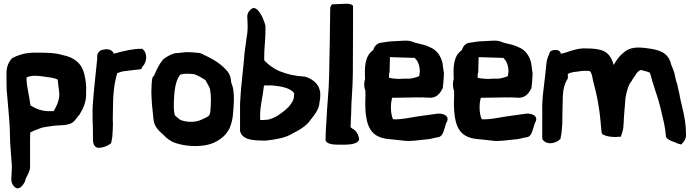

<svg xmlns="http://www.w3.org/2000/svg" viewBox="-20 -767 3734 1035"><path d="M15 -350C15 -333 15 -307 16 -282C18 -262 20 -243 21 -226C26 -162 34 -94 34 -25L35 7L41 87C42 100 43 113 44 128C44 142 43 159 42 176V177C42 183 41 188 41 197C40 215 47 230 58 240C72 256 89 245 95 239C102 233 107 225 112 216L113 215C115 210 117 204 118 198C126 183 136 162 140 148L141 146V141L142 139V136C143 85 141 33 142 -18C142 -30 143 -37 143 -53C155 -59 170 -66 188 -72H189L190 -73C206 -81 234 -84 269 -89C278 -90 288 -91 297 -91C322 -92 347 -93 369 -105H370V-106C386 -117 398 -139 409 -150C423 -173 448 -216 444 -269C447 -307 441 -337 435 -366C421 -425 381 -458 318 -470C272 -485 208 -483 158 -483H157C109 -481 78 -470 46 -454C26 -434 15 -406 15 -373ZM123 -340V-348C125 -351 129 -354 155 -358C173 -360 202 -357 238 -351H239C257 -349 277 -345 291 -338L296 -294V-293C297 -288 298 -283 298 -280V-277C306 -237 286 -195 269 -168H258C211 -165 176 -179 144 -199C139 -249 125 -290 123 -340Z M479 -123C480 -99 481 -78 481 -60V-15C481 -1 484 26 509 30H512C539 29 563 18 579 5C581 -7 585 -21 586 -37V-38C586 -44 588 -62 588 -74C589 -92 589 -108 588 -124C589 -148 588 -166 589 -192C589 -261 596 -319 612 -373C619 -375 629 -379 640 -382C667 -386 707 -390 741 -394L748 -408C772 -430 776 -480 751 -500L747 -504H741C696 -504 655 -493 620 -485L619 -484C605 -480 595 -478 592 -478V-481L591 -484C577 -504 553 -504 530 -498H528C516 -493 505 -482 504 -465V-450C496 -369 486 -285 480 -200L479 -175Z M796 -274C796 -257 797 -241 798 -223L799 -206L806 -138C807 -132 807 -127 808 -118C814 -80 840 -59 862 -39C878 -22 899 -5 926 4C988 25 1089 30 1149 -6C1179 -22 1201 -45 1214 -69L1215 -70C1223 -87 1232 -114 1235 -142C1238 -171 1240 -200 1241 -231C1241 -244 1240 -260 1238 -280C1237 -294 1231 -308 1226 -324C1225 -345 1220 -364 1208 -380C1176 -419 1138 -443 1087 -468H1085C1081 -469 1068 -481 1049 -482C1031 -484 1007 -486 987 -486H985C969 -484 959 -484 937 -481C932 -481 920 -481 917 -478H916C896 -471 879 -462 861 -448L859 -447V-446C841 -425 827 -399 811 -360L802 -349C797 -330 797 -305 796 -274ZM917 -187C917 -203 917 -218 918 -234C921 -301 932 -341 952 -365C957 -366 961 -367 967 -368H969C980 -371 1002 -369 1022 -368C1039 -365 1062 -351 1083 -338H1084C1085 -337 1086 -337 1087 -336C1096 -319 1109 -298 1112 -287C1115 -272 1117 -251 1117 -229C1117 -208 1116 -189 1114 -170C1112 -139 1104 -140 1064 -121C1033 -106 981 -107 950 -122C944 -126 931 -138 922 -146C919 -159 917 -173 917 -187Z M1274 -61C1286 -10 1351 -11 1395 -9C1404 -9 1412 -9 1421 -10C1468 -16 1519 -23 1558 -48C1590 -64 1633 -88 1654 -121C1674 -147 1701 -175 1703 -221C1705 -228 1706 -236 1706 -243C1706 -250 1707 -259 1706 -270V-272C1705 -276 1704 -280 1703 -283L1699 -295C1687 -325 1653 -345 1627 -353H1625L1623 -354C1566 -358 1538 -364 1485 -384C1456 -397 1426 -418 1405 -441C1405 -442 1405 -445 1404 -447C1404 -459 1405 -474 1405 -493C1407 -534 1412 -572 1411 -615V-627C1408 -643 1399 -664 1391 -682L1390 -683C1383 -695 1357 -744 1330 -714C1322 -708 1312 -693 1313 -676C1314 -658 1315 -640 1315 -623C1315 -598 1312 -576 1308 -555V-554C1305 -531 1301 -506 1298 -480V-479C1293 -405 1278 -300 1275 -224L1274 -207ZM1382 -138C1382 -200 1396 -240 1403 -306C1407 -306 1411 -306 1416 -307L1426 -306H1427C1432 -306 1435 -307 1438 -307C1443 -306 1449 -306 1454 -306C1502 -301 1548 -291 1566 -264C1566 -261 1565 -257 1565 -252C1565 -225 1548 -205 1534 -189C1523 -178 1510 -167 1495 -156H1494C1478 -143 1457 -131 1430 -123H1429C1426 -122 1418 -121 1410 -121C1405 -121 1402 -120 1402 -120H1383C1383 -124 1382 -131 1382 -138Z M1735 -19C1731 10 1775 13 1808 13C1850 13 1902 15 1916 -13C1915 -34 1906 -52 1895 -63L1894 -65H1893C1886 -69 1879 -74 1870 -81V-84C1870 -92 1870 -98 1871 -106C1871 -123 1872 -139 1873 -156C1873 -229 1882 -290 1882 -372C1883 -507 1883 -641 1883 -733C1883 -742 1865 -747 1849 -747C1839 -747 1822 -746 1781 -744H1770C1765 -738 1760 -730 1760 -722C1759 -607 1757 -477 1754 -353C1753 -280 1742 -187 1740 -120C1738 -88 1735 -50 1735 -19ZM1916 -11V-13Z M1948 -342C1942 -323 1941 -299 1950 -277C1950 -257 1950 -235 1949 -216V-215C1949 -148 1955 -69 2009 -37C2045 -15 2083 -18 2127 -12L2154 -9C2188 -3 2237 -12 2273 -15C2302 -16 2320 -25 2341 -27C2365 -30 2371 -58 2377 -77C2381 -89 2385 -107 2389 -110C2406 -145 2363 -160 2328 -153C2313 -150 2290 -148 2265 -144C2207 -138 2150 -121 2099 -124C2086 -150 2083 -203 2094 -240H2103C2131 -240 2198 -241 2228 -242C2238 -242 2249 -241 2262 -242C2269 -241 2277 -241 2282 -241C2286 -241 2291 -241 2298 -240H2301C2338 -241 2355 -269 2367 -292V-293C2370 -318 2372 -342 2373 -368V-370C2371 -389 2368 -406 2366 -423V-424C2357 -465 2335 -499 2294 -514C2274 -524 2250 -529 2217 -537C2204 -542 2189 -549 2165 -548C2146 -548 2122 -545 2108 -545C2082 -545 2058 -540 2037 -537C2014 -536 1998 -519 1992 -497C1945 -465 1945 -403 1948 -342ZM2077 -348C2077 -355 2076 -371 2080 -377L2082 -459L2211 -455H2217V-453C2229 -441 2241 -423 2243 -387V-381C2242 -377 2241 -369 2240 -358L2238 -356C2222 -349 2194 -341 2173 -343C2151 -344 2139 -340 2122 -342C2106 -343 2090 -344 2077 -348Z M2426 -342C2420 -323 2419 -299 2428 -277C2428 -257 2428 -235 2427 -216V-215C2427 -148 2433 -69 2487 -37C2523 -15 2561 -18 2605 -12L2632 -9C2666 -3 2715 -12 2751 -15C2780 -16 2798 -25 2819 -27C2843 -30 2849 -58 2855 -77C2859 -89 2863 -107 2867 -110C2884 -145 2841 -160 2806 -153C2791 -150 2768 -148 2743 -144C2685 -138 2628 -121 2577 -124C2564 -150 2561 -203 2572 -240H2581C2609 -240 2676 -241 2706 -242C2716 -242 2727 -241 2740 -242C2747 -241 2755 -241 2760 -241C2764 -241 2769 -241 2776 -240H2779C2816 -241 2833 -269 2845 -292V-293C2848 -318 2850 -342 2851 -368V-370C2849 -389 2846 -406 2844 -423V-424C2835 -465 2813 -499 2772 -514C2752 -524 2728 -529 2695 -537C2682 -542 2667 -549 2643 -548C2624 -548 2600 -545 2586 -545C2560 -545 2536 -540 2515 -537C2492 -536 2476 -519 2470 -497C2423 -465 2423 -403 2426 -342ZM2555 -348C2555 -355 2554 -371 2558 -377L2560 -459L2689 -455H2695V-453C2707 -441 2719 -423 2721 -387V-381C2720 -377 2719 -369 2718 -358L2716 -356C2700 -349 2672 -341 2651 -343C2629 -344 2617 -340 2600 -342C2584 -343 2568 -344 2555 -348Z M2903 -27C2903 -26 2904 -18 2904 -17C2912 -3 2928 6 2948 5C2969 5 2989 -6 3001 -18C3003 -30 3007 -46 3008 -63V-64C3008 -68 3011 -89 3011 -101C3012 -169 3012 -178 3014 -251C3016 -289 3024 -318 3041 -344V-369C3052 -374 3062 -377 3074 -379C3093 -380 3110 -385 3128 -385H3155C3163 -383 3170 -375 3176 -337V-335C3205 -229 3214 -162 3222 -62C3222 -52 3225 -49 3227 -43L3232 -41C3247 -33 3272 -29 3285 -29C3296 -27 3310 -30 3316 -30H3327L3330 -40C3335 -56 3341 -70 3341 -94C3342 -105 3343 -115 3343 -128C3345 -167 3348 -182 3352 -241C3359 -278 3367 -311 3387 -333V-334C3392 -345 3399 -351 3408 -366C3415 -378 3420 -382 3432 -389H3438C3457 -383 3477 -380 3482 -375H3483C3485 -372 3491 -352 3498 -323V-322H3499C3507 -295 3515 -271 3521 -253C3534 -217 3548 -153 3559 -106C3563 -87 3567 -64 3569 -41L3570 -28L3573 -25C3585 -9 3611 -3 3623 2C3635 9 3642 8 3652 12C3665 -1 3678 -15 3678 -38V-41C3678 -98 3670 -135 3659 -184C3653 -208 3645 -242 3643 -256V-258C3639 -278 3634 -291 3632 -309V-310C3624 -327 3620 -353 3615 -374C3612 -386 3600 -413 3596 -424V-428L3595 -430C3576 -491 3520 -500 3468 -507C3419 -514 3373 -514 3340 -482C3318 -465 3303 -442 3288 -417C3278 -451 3262 -487 3217 -498C3188 -506 3156 -506 3122 -506C3078 -504 3035 -483 3004 -477C2999 -501 2973 -498 2965 -497C2954 -496 2942 -490 2941 -476C2933 -461 2927 -442 2925 -420L2919 -362L2913 -311C2911 -291 2908 -272 2906 -251L2903 -201Z"/></svg>

Font: Vapor
Style: ExBd
Weight: 800
Foundry: Cannot Into Space Fonts
Version: Version 0.179